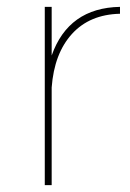

<svg xmlns="http://www.w3.org/2000/svg" viewBox="-20 -537 378 557"><path d="M129.9 -517.1V-376Q178.7 -514.2 328.1 -517.1V-497.1Q240.2 -495.1 188.7 -438.5Q137.2 -381.8 129.9 -283.2V0H109.9V-517.1Z"/></svg>

Font: Montserrat-Hairline
Style: Regular
Weight: 250
Designer: Julieta Ulanovsky
Foundry: Julieta Ulanovsky
Version: Version 1.000;PS 002.000;hotconv 1.0.70;makeotf.lib2.5.58329